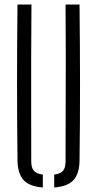

<svg xmlns="http://www.w3.org/2000/svg" viewBox="-20 -820 427 845"><path d="M57 -114Q55 -287.5 55 -457Q55 -626.5 57 -800H118.5Q117.5 -684.5 117.2 -570Q117 -455.5 117.2 -341Q117.5 -226.5 117.5 -110.5Q117.5 -82 128.8 -68.8Q140 -55.5 168.5 -51.5V5Q110 1 84 -27.2Q58 -55.5 57 -114ZM218.5 5V-51.5Q247 -55.5 257.8 -68.8Q268.5 -82 268.5 -110.5Q268.5 -226.5 269 -341Q269.5 -455.5 269.5 -570Q269.5 -684.5 268.5 -800H330Q332 -626.5 332.2 -457Q332.5 -287.5 330 -114Q329.5 -55.5 303.2 -27.2Q277 1 218.5 5Z"/></svg>

Font: Big Shoulders Stencil Text Thin Light
Style: Regular
Weight: 300
Version: Version 2.001